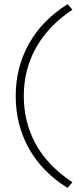

<svg xmlns="http://www.w3.org/2000/svg" viewBox="-20 -722 382 928"><path d="M306 186Q184 110 120 -4Q56 -118 56 -258Q56 -397 120.5 -511.5Q185 -626 307 -702L330 -675Q214 -598 154.5 -492Q95 -386 95 -258Q95 -132 152 -27Q209 78 330 159Z"/></svg>

Font: Readex Pro Light
Style: Regular
Weight: 300
Designer: Bonnie Shaver-Troup, Thomas Jockin
Foundry: Lexend
Version: Version 1.200; ttfautohint (v1.8.3)